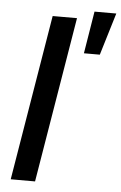

<svg xmlns="http://www.w3.org/2000/svg" viewBox="-54 -802 530 840"><g transform="rotate(5 211.0 -381.5)"><path d="M252.9 -727.5 132.3 0H25.4L146 -727.5ZM296.4 -577.1 326.7 -762.7H422.4L366.2 -577.1Z"/></g></svg>

Font: Inter 16pt Medium
Style: Italic
Weight: 500
Italic angle: -9.3988°
Version: Version 4.001;git-66647c0bb